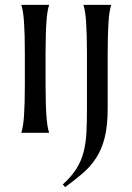

<svg xmlns="http://www.w3.org/2000/svg" viewBox="-20 -545 542 788"><path d="M82 -324.2Q82 -368.2 81.1 -400.6Q80.1 -433.1 78.4 -456.8Q76.7 -480.5 74 -496.6Q71.3 -512.7 67.9 -522.9V-524.9H181.2V-522.9Q177.7 -512.7 175 -496.6Q172.4 -480.5 170.7 -456.8Q168.9 -433.1 168 -400.6Q167 -368.2 167 -324.2V-201.2Q167 -157.2 168 -124.5Q168.9 -91.8 170.7 -68.1Q172.4 -44.4 175 -28.3Q177.7 -12.2 181.2 -2V0H67.9V-2Q71.3 -12.2 74 -28.3Q76.7 -44.4 78.4 -68.1Q80.1 -91.8 81.1 -124.5Q82 -157.2 82 -201.2ZM336.9 -324.2Q336.9 -368.2 335.9 -400.6Q335 -433.1 333.3 -456.8Q331.5 -480.5 328.9 -496.6Q326.2 -512.7 322.8 -522.9V-524.9H436V-522.9Q432.6 -512.7 429.9 -496.6Q427.2 -480.5 425.5 -456.8Q423.8 -433.1 422.9 -400.6Q421.9 -368.2 421.9 -324.2V-98.1Q421.9 -28.8 409.9 19Q397.9 66.9 375.2 102.3Q352.5 137.7 320.3 165.5Q288.1 193.4 247.1 223.1L237.8 211.9Q273.4 179.7 293.5 147.7Q313.5 115.7 323 79.1Q332.5 42.5 334.7 -0.7Q336.9 -43.9 336.9 -98.1Z"/></svg>

Font: Marcellus SC
Style: Regular
Weight: 400
Designer: Astigmatic (AOETI)
Foundry: Astigmatic (AOETI)
Version: Version 1.001